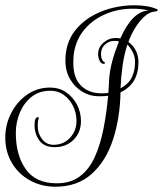

<svg xmlns="http://www.w3.org/2000/svg" viewBox="-24 -656 618 728"><path d="M186 52Q133 52 89.5 28Q46 4 21 -38.5Q-4 -81 -4 -134Q-4 -183 18 -226.5Q40 -270 78.5 -297Q117 -324 166 -324Q200 -324 226 -306.5Q252 -289 267.5 -260Q283 -231 283 -197Q283 -154 255 -126Q227 -98 183 -98Q144 -98 125.5 -123Q107 -148 107 -182Q107 -212 120 -212Q123 -212 123 -207Q120 -200 119.5 -190.5Q119 -181 119 -178Q119 -150 135.5 -128.5Q152 -107 179 -107Q217 -107 241.5 -133.5Q266 -160 266 -198Q266 -228 253 -254Q240 -280 218 -296Q196 -312 167 -312Q125 -312 96 -289Q67 -266 51.5 -229.5Q36 -193 36 -152Q36 -67 74 -14Q112 39 191 39Q244 39 279 12.5Q314 -14 335 -60Q356 -106 368 -166Q380 -226 386 -293Q378 -291 350 -291Q317 -291 288.5 -308Q260 -325 242 -355.5Q224 -386 224 -426Q224 -494 261 -540.5Q298 -587 358 -611.5Q418 -636 486 -636Q538 -636 572 -621Q574 -619 574 -617Q574 -613 561 -612Q541 -610 521.5 -591.5Q502 -573 486.5 -547Q471 -521 463 -497Q501 -468 501 -420Q501 -338 433 -306Q431 -207 404 -125.5Q377 -44 323 4Q269 52 186 52ZM362 -302Q368 -302 376 -302.5Q384 -303 387 -304L390 -357Q392 -388 401.5 -423.5Q411 -459 427 -499Q421 -501 410 -501Q389 -501 374 -487Q359 -473 359 -452Q359 -432 368 -423Q374 -420 374 -418Q374 -414 369 -414Q359 -414 353.5 -426Q348 -438 348 -451Q348 -477 368.5 -494.5Q389 -512 415 -512Q426 -512 432 -510Q479 -615 540 -616Q513 -623 479 -623Q424 -623 376 -602.5Q328 -582 296 -544Q264 -506 256 -453Q255 -446 254.5 -437Q254 -428 254 -417Q254 -360 283.5 -331Q313 -302 362 -302ZM433 -321Q464 -338 476 -363Q488 -388 488 -419Q488 -442 479 -459Q470 -476 459 -487Q447 -450 441 -408.5Q435 -367 433 -321Z"/></svg>

Font: Updock
Style: Regular
Weight: 400
Designer: Robert E. Leuschke
Foundry: Robert E. Leuschke
Version: Version 1.010; ttfautohint (v1.8.4.7-5d5b)